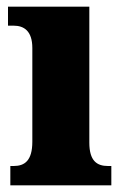

<svg xmlns="http://www.w3.org/2000/svg" viewBox="-20 -556 372 576"><path d="M11 0H314V-58H304C271 -58 248 -73 248 -128V-536H4V-479H21C52 -479 77 -463 77 -412V-131C77 -74 54 -58 21 -58H11Z"/></svg>

Font: Noto Serif Ethiopic Condensed Black
Style: Regular
Weight: 900
Width: 3
Designer: Monotype Design Team
Foundry: Monotype Imaging Inc.
Version: Version 2.102